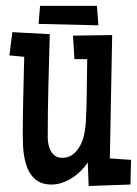

<svg xmlns="http://www.w3.org/2000/svg" viewBox="-20 -616 461 646"><path d="M420.9 -78.1 418.9 4.9 278.3 9.8 275.4 -69.3Q265.6 -54.7 252.2 -41.3Q238.8 -27.8 222.9 -17.6Q207 -7.3 189.2 -1.2Q171.4 4.9 153.3 4.9Q130.9 4.9 115.2 -2.4Q99.6 -9.8 88.9 -22.5Q78.1 -35.2 71.8 -51.5Q65.4 -67.9 62 -86.2Q58.6 -104.5 57.6 -123.3Q56.6 -142.1 56.6 -159.2Q56.6 -225.6 58.3 -291.7Q60.1 -357.9 61.5 -424.8L11.7 -429.7L21.5 -507.8L147.5 -501Q145 -413.1 142.8 -327.1Q140.6 -241.2 140.6 -153.3Q140.6 -142.1 143.1 -129.9Q145.5 -117.7 151.1 -107.7Q156.7 -97.7 166 -91.3Q175.3 -85 189.5 -85Q210.9 -85 225.8 -96.9Q240.7 -108.9 250 -126.5Q259.3 -144 263.4 -164.6Q267.6 -185.1 268.6 -202.1Q271.5 -255.9 272 -309.6Q272.5 -363.3 273.4 -417H230.5L225.6 -496.1L357.4 -498L349.6 -83ZM311 -530.8 109.9 -535.6 114.7 -596.2H306.2Z"/></svg>

Font: Maiden Orange
Style: Regular
Weight: 400
Designer: Astigmatic (AOETI)
Foundry: Astigmatic (AOETI)
Version: Version 1.001